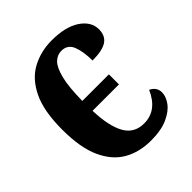

<svg xmlns="http://www.w3.org/2000/svg" viewBox="-161 -646 756 756"><g transform="rotate(-45 216.5 -268.0)"><path d="M246 10Q182 10 133.5 -17.5Q85 -45 57 -106Q29 -167 29 -268Q29 -371 58.5 -432Q88 -493 138 -519.5Q188 -546 248 -546Q325 -546 368 -517Q411 -488 411 -445Q411 -409 386 -392.5Q361 -376 306 -376Q306 -425 293.5 -457.5Q281 -490 246 -490Q223 -490 205.5 -473Q188 -456 177 -413Q166 -370 165 -292H313V-236H166Q169 -148 194.5 -102.5Q220 -57 275 -57Q347 -57 382 -137Q411 -123 411 -94Q411 -71 393.5 -47Q376 -23 339.5 -6.5Q303 10 246 10Z"/></g></svg>

Font: Noto Serif ExtraCondensed
Style: Bold
Weight: 700
Width: 2
Designer: Monotype Design Team
Foundry: Monotype Imaging Inc.
Version: Version 2.014; ttfautohint (v1.8.4.7-5d5b)